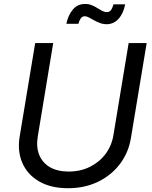

<svg xmlns="http://www.w3.org/2000/svg" viewBox="-20 -947 775 978"><path d="M326.7 11.7Q239.3 11.7 179.7 -22.7Q120.1 -57.1 94 -116.7Q67.9 -176.3 80.1 -251L159.2 -727.5H251L172.4 -252Q163.6 -198.7 179.7 -158.4Q195.8 -118.2 233.9 -95.7Q272 -73.2 330.1 -73.2Q390.1 -73.2 438.5 -97.4Q486.8 -121.6 517.8 -163.1Q548.8 -204.6 557.6 -257.8L635.3 -727.5H727.1L647 -244.6Q634.8 -169.4 590.8 -111.6Q546.9 -53.7 479 -21Q411.1 11.7 326.7 11.7ZM523.4 -823.7Q505.4 -823.7 489 -829.8Q472.7 -835.9 458.5 -844Q444.3 -852.1 432.6 -858.2Q420.9 -864.3 411.6 -864.3Q398.4 -864.3 390.4 -851.8Q382.3 -839.4 379.4 -825.7H317.9Q327.1 -870.1 351.1 -898.4Q375 -926.8 413.6 -926.8Q432.6 -926.8 447.8 -920.4Q462.9 -914.1 475.8 -906Q488.8 -897.9 500.5 -891.6Q512.2 -885.3 524.4 -885.3Q537.1 -885.3 544.7 -894.8Q552.2 -904.3 558.1 -924.8H617.7Q608.4 -877.9 583.5 -850.8Q558.6 -823.7 523.4 -823.7Z"/></svg>

Font: Inter 18pt
Style: Italic
Weight: 400
Italic angle: -9.3988°
Designer: Rasmus Andersson
Foundry: rsms
Version: Version 4.001;git-66647c0bb